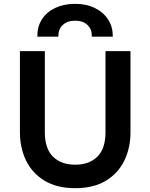

<svg xmlns="http://www.w3.org/2000/svg" viewBox="-20 -967 785 1002"><path d="M372.5 15Q277.5 15 213.2 -23.5Q149 -62 116.5 -128.2Q84 -194.5 84 -278V-700H214V-276.5Q214 -191.5 256.5 -149.5Q299 -107.5 372.5 -107.5Q446 -107.5 488.2 -149.5Q530.5 -191.5 530.5 -276.5V-700H661V-278Q661 -194.5 628.5 -128.2Q596 -62 532 -23.5Q468 15 372.5 15ZM175 -775.5Q175 -778.5 175 -781.5Q175 -829 199.2 -866.8Q223.5 -904.5 268.8 -925.8Q314 -947 372.5 -947Q431 -947 475.5 -925Q520 -903 544.2 -865.2Q568.5 -827.5 568.5 -781Q568.5 -778.5 568.5 -775.5H459Q459 -779 459 -782.5Q459 -815.5 436 -837.2Q413 -859 372.5 -859Q331.5 -859 308 -837Q284.5 -815 284.5 -780Q284.5 -777.5 284.5 -775.5Z"/></svg>

Font: Geologica EX Med
Style: Regular
Weight: 500
Designer: Sindre Bremnes, Frode Helland
Foundry: Monokrom Skriftforlag AS
Version: Version 1.010;gftools[0.9.28]